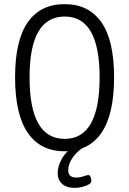

<svg xmlns="http://www.w3.org/2000/svg" viewBox="-20 -726 624 929"><path d="M293 6Q176 6 114.5 -83Q53 -172 53 -352Q53 -531 114.5 -618.5Q176 -706 293 -706Q409 -706 470.5 -618.5Q532 -531 532 -352Q532 -172 470.5 -83Q409 6 293 6ZM293 -54Q462 -54 462 -352Q462 -646 293 -646Q123 -646 123 -352Q123 -54 293 -54ZM342 183Q302 183 280.5 163.5Q259 144 259 112Q259 78 280 41Q301 4 344 -21L378 -9Q346 13 328 42Q310 71 310 98Q310 133 349 133Q367 133 384 127Q401 121 408 121Q415 121 418.5 131.5Q422 142 422 151Q422 159 409 166.5Q396 174 377.5 178.5Q359 183 342 183Z"/></svg>

Font: Asap Condensed Light
Style: Regular
Weight: 300
Width: 3
Designer: Pablo Cosgaya
Foundry: Omnibus-Type
Version: Version 3.001; ttfautohint (v1.8.4.7-5d5b)